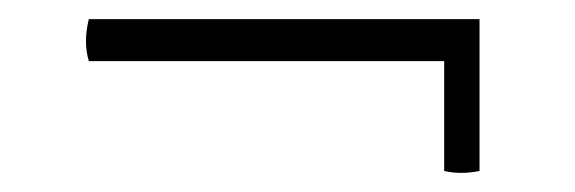

<svg xmlns="http://www.w3.org/2000/svg" viewBox="-20 -485 602 201"><path d="M482 -465V-306Q472 -304 463 -304Q454 -304 445 -306V-421H73Q70 -431 70 -442Q70 -453 73 -465Z"/></svg>

Font: Halant Light
Style: Regular
Weight: 300
Designer: Hitesh Malaviya (Devanagari), Satya Rajpurohit (Latin)
Foundry: Indian Type Foundry
Version: Version 1.101;PS 1.0;hotconv 1.0.78;makeotf.lib2.5.61930; tt